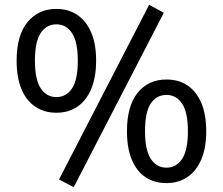

<svg xmlns="http://www.w3.org/2000/svg" viewBox="-20 -751 924 797"><path d="M286 26 225 -6 599 -731 660 -698ZM214 -283Q164 -283 126.5 -308Q89 -333 69 -381.5Q49 -430 49 -499Q49 -604 94 -659Q139 -714 214 -714Q264 -714 301 -689Q338 -664 358.5 -616.5Q379 -569 379 -499Q379 -430 358.5 -381.5Q338 -333 301 -308Q264 -283 214 -283ZM214 -348Q255 -348 279 -384Q303 -420 303 -499Q303 -577 279 -613.5Q255 -650 214 -650Q173 -650 149 -614Q125 -578 125 -499Q125 -421 149 -384.5Q173 -348 214 -348ZM671 9Q621 9 584 -15.5Q547 -40 527 -88.5Q507 -137 507 -206Q507 -311 551.5 -366Q596 -421 671 -421Q721 -421 758 -396.5Q795 -372 815.5 -324Q836 -276 836 -206Q836 -137 815.5 -89Q795 -41 758 -16Q721 9 671 9ZM671 -55Q712 -55 736 -91.5Q760 -128 760 -206Q760 -284 736 -320.5Q712 -357 671 -357Q630 -357 606 -321.5Q582 -286 582 -206Q582 -128 606 -91.5Q630 -55 671 -55Z"/></svg>

Font: Nunito Sans 7pt SemiCondensed Medium
Style: Regular
Weight: 500
Width: 4
Designer: Vernon Adams
Foundry: Vernon Adams
Version: Version 3.101;gftools[0.9.27]